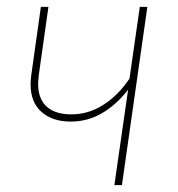

<svg xmlns="http://www.w3.org/2000/svg" viewBox="-20 -539 517 559"><path d="M335 0H313L353 -278Q319 -234 277 -209.5Q235 -185 186 -185Q133 -185 101 -213Q69 -241 69 -294Q69 -302 71 -320L99 -519H121L93 -321Q91 -303 91 -295Q91 -251 116 -228.5Q141 -206 188 -206Q237 -206 280.5 -233.5Q324 -261 357 -310L387 -519H409Z"/></svg>

Font: Fira Sans Condensed Thin
Style: Italic
Weight: 250
Width: 3
Italic angle: -8°
Designer: Carrois Corporate & Edenspiekermann AG
Foundry: Carrois Corporate GbR & Edenspiekermann AG
Version: Version 4.203